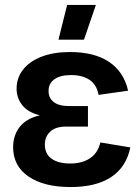

<svg xmlns="http://www.w3.org/2000/svg" viewBox="-20 -743 566 775"><path d="M265 12Q157 12 95 -30.5Q33 -73 33 -149Q33 -196 59 -230Q85 -264 139 -277V-278Q92 -290 69.5 -319Q47 -348 47 -385Q47 -429 73.5 -462.5Q100 -496 148.5 -514.5Q197 -533 262 -533Q361 -533 420.5 -493Q480 -453 497 -377L378 -360Q370 -402 341 -421Q312 -440 267 -440Q223 -440 199.5 -423Q176 -406 176 -376Q176 -347 197 -331Q218 -315 257 -315H335V-232H246Q204 -232 182.5 -211.5Q161 -191 161 -160Q161 -122 188 -102.5Q215 -83 264 -83Q311 -83 343 -104Q375 -125 385 -168L506 -148Q490 -69 429 -28.5Q368 12 265 12ZM216 -583 251 -723H367L319 -583Z"/></svg>

Font: TikTok Sans 24pt SemiBold
Style: Regular
Weight: 600
Version: Version 4.000